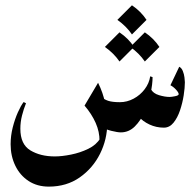

<svg xmlns="http://www.w3.org/2000/svg" viewBox="-20 -485 727 714"><path d="M541 -153.8Q549.3 -137.7 571.3 -131.1Q593.3 -124.5 610.8 -124.5Q617.7 -124.5 631.1 -127.2Q644.5 -129.9 644.5 -134.8Q644.5 -140.6 634.8 -151.4Q625 -162.1 613.8 -168L646.5 -236.8Q655.3 -232.4 659.9 -220.7Q664.6 -209 666 -197Q667.5 -185.1 667.5 -179.2Q667.5 -158.7 663.1 -130.4Q658.7 -102.1 649.4 -74.5Q640.1 -46.9 625.2 -28.6Q610.4 -10.3 589.4 -10.3Q561 -10.3 535.9 -22Q510.7 -33.7 494.1 -53.2ZM346.7 -130.9Q366.7 -115.2 382.3 -110.1Q397.9 -105 425.8 -105Q452.6 -105 477.1 -118.2Q501.5 -131.3 518.1 -153.3Q534.7 -175.3 538.6 -201.2L547.4 -198.2Q547.4 -172.4 540 -137.7Q532.7 -103 518.1 -69.8Q503.4 -36.6 481.2 -14.6Q459 7.3 429.2 7.3Q417 7.3 393.8 1.5Q370.6 -4.4 358.4 -12.7ZM344.7 -177.2Q363.3 -140.1 371.1 -100.8Q378.9 -61.5 378.9 -27.3Q378.9 32.7 352.1 86.7Q325.2 140.6 276.4 174.8Q227.5 209 161.6 209Q118.2 209 86.2 188Q54.2 167 36.9 131.1Q19.5 95.2 19.5 51.3Q19.5 20 27.3 -11Q35.2 -42 46.4 -67.1Q57.6 -92.3 67.9 -105.5L76.7 -101.1Q67.9 -79.1 61.8 -55.2Q55.7 -31.2 55.7 -6.3Q55.7 51.8 93 74.2Q130.4 96.7 183.6 96.7Q210.4 96.7 244.4 89.8Q278.3 83 308.3 68.4Q338.4 53.7 352.5 29.8L350.1 39.6Q350.6 5.4 335.7 -28.1Q320.8 -61.5 294.4 -92.3ZM470.7 -465.3Q503.9 -442.9 524.9 -411.1L470.7 -356.9Q450.2 -387.2 416.5 -411.1ZM424.3 -364.7Q457.5 -342.3 478.5 -310.5L424.3 -256.3Q403.8 -286.6 370.1 -310.5ZM518.6 -364.7Q551.8 -342.3 572.8 -310.5L518.6 -256.3Q498 -286.6 464.4 -310.5Z"/></svg>

Font: Lateef SemiBold
Style: Regular
Weight: 600
Designer: SIL International
Foundry: SIL International
Version: Version 4.200